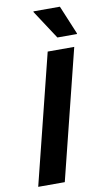

<svg xmlns="http://www.w3.org/2000/svg" viewBox="-98 -938 547 985"><g transform="rotate(-10 175.5 -445.5)"><path d="M18.3 0 186.7 -675H325L156.7 0ZM248.3 -737.5 150 -887.5 150.8 -890.8H288.3L350.8 -740.8L350 -737.5Z"/></g></svg>

Font: Funnel Sans
Style: Bold Italic
Weight: 700
Italic angle: -14.036°
Designer: NORD ID, Kristian Moeller
Foundry: Dicotype
Version: Version 1.000